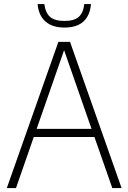

<svg xmlns="http://www.w3.org/2000/svg" viewBox="-20 -952 650 972"><path d="M14.5 0 275.5 -740H334.5L595.5 0H548.5L458 -258.5H151L61 0ZM165.5 -299.5H443.5L304.5 -698ZM306.5 -812.5Q244 -812.5 209.5 -843.8Q175 -875 170.5 -931.5H204.5Q210 -887.5 233.2 -866.8Q256.5 -846 306.5 -846Q356 -846 379 -866.8Q402 -887.5 406.5 -931.5H440.5Q436 -874 402.5 -843.2Q369 -812.5 306.5 -812.5Z"/></svg>

Font: Encode Sans SmCnd XLt
Style: Regular
Weight: 200
Width: 4
Designer: Multiple Designers
Foundry: Impallari Type
Version: Version 3.002; ttfautohint (v1.8.3) -l 8 -r 50 -G 200 -x 14 